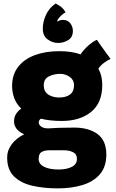

<svg xmlns="http://www.w3.org/2000/svg" viewBox="-20 -818 656 1088"><path d="M329.5 -132.5Q295 -132.5 265.2 -136Q235.5 -139.5 211 -145.5Q199.5 -135.5 199.5 -124Q199.5 -111 213.2 -100.8Q227 -90.5 253 -90.5H253.5Q284 -92.5 318 -93.8Q352 -95 402 -95Q481.5 -95 532 -58.8Q582.5 -22.5 582.5 57.5Q582.5 127.5 545.8 169.8Q509 212 446.5 230.8Q384 249.5 307.5 249.5Q228.5 249.5 163.2 234.5Q98 219.5 59.2 181.5Q20.5 143.5 20.5 74Q20.5 34.5 45.8 0.2Q71 -34 117 -57Q85.5 -71.5 72.5 -90Q59.5 -108.5 59.5 -129.5Q59.5 -156 72.2 -174.2Q85 -192.5 100.5 -202.5Q72.5 -229.5 60.5 -262.5Q48.5 -295.5 48.5 -330Q48.5 -395 83 -439.2Q117.5 -483.5 178 -505.8Q238.5 -528 315.5 -528Q385.5 -528 436.5 -510Q452.5 -534.5 478.5 -558Q504.5 -581.5 529 -592.5Q537 -581 551.2 -560.5Q565.5 -540 580.8 -519Q596 -498 606.5 -484.5Q588.5 -476 569.5 -462Q550.5 -448 537.5 -429Q559.5 -389.5 559.5 -336.5Q559.5 -235 496.2 -183.8Q433 -132.5 329.5 -132.5ZM314.5 -265.5Q354.5 -265.5 377 -282.5Q399.5 -299.5 399.5 -336Q399.5 -365 375.2 -382.2Q351 -399.5 321 -399.5Q286.5 -399.5 257.2 -385.2Q228 -371 228 -334.5Q228 -299.5 253.2 -282.5Q278.5 -265.5 314.5 -265.5ZM311.5 142.5Q357 142.5 386.5 127.8Q416 113 416 82.5Q416 55 393.5 44.2Q371 33.5 343.5 33.5H259.5Q233.5 33.5 216.2 43Q199 52.5 199 82.5Q199 111.5 229.8 127Q260.5 142.5 311.5 142.5ZM295 -798Q301.5 -795.5 320 -783.5Q338.5 -771.5 351.5 -748Q343 -744 332.2 -734.8Q321.5 -725.5 313.2 -715.5Q305 -705.5 305 -699Q305 -696 306 -696Q310.5 -699.5 318.2 -702.2Q326 -705 339 -705Q364 -705 378.5 -685.8Q393 -666.5 393 -643Q393 -606.5 366.2 -590.5Q339.5 -574.5 309 -574.5Q277.5 -574.5 250 -594.8Q222.5 -615 222.5 -655Q222.5 -694.5 240.5 -733.8Q258.5 -773 295 -798Z"/></svg>

Font: Grandstander ExtraBold
Style: Regular
Weight: 800
Designer: Tyler Finck
Foundry: Etcetera Type Co
Version: Version 1.200; ttfautohint (v1.8.3)